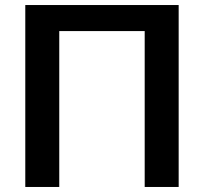

<svg xmlns="http://www.w3.org/2000/svg" viewBox="-20 -743 810 763"><path d="M690 0H555V-619.5H215.5V0H80.5V-723H690Z"/></svg>

Font: Lato 2
Style: Bold
Weight: 700
Designer: Lukasz Dziedzic with Adam Twardoch and Botio Nikoltchev
Foundry: tyPoland Lukasz Dziedzic
Version: Version 2.015; 2015-08-06; http://www.latofonts.com/